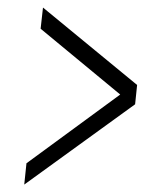

<svg xmlns="http://www.w3.org/2000/svg" viewBox="-20 -567 397 510"><path d="M44.4 -76.7 50.3 -133.3 299.3 -315.9 87.9 -490.7 94.2 -546.9 344.2 -341.3 338.9 -290Z"/></svg>

Font: Oswald
Style: Extra-Light
Weight: 200
Designer: Vernon Adams
Foundry: Vernon Adams
Version: 3.0; ttfautohint (v0.94.23-7a4d-dirty) -l 8 -r 50 -G 200 -x 